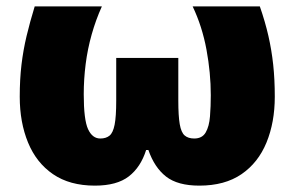

<svg xmlns="http://www.w3.org/2000/svg" viewBox="-20 -573 925 603"><path d="M796 -553Q813 -504 823 -460Q833 -416 838 -370Q843 -324 843 -269Q843 -189 817 -125.5Q791 -62 738.5 -26Q686 10 606 10Q538 10 501.5 -18.5Q465 -47 446 -102H439Q422 -48 384.5 -19Q347 10 278 10Q199 10 146.5 -26Q94 -62 68 -125.5Q42 -189 42 -269Q42 -324 47.5 -370Q53 -416 63.5 -460Q74 -504 89 -553H300Q281 -511 268 -465Q255 -419 249 -371.5Q243 -324 243 -277Q243 -197 256.5 -167.5Q270 -138 295 -138Q313 -138 324 -147Q335 -156 340 -181.5Q345 -207 345 -257V-391H540V-257Q540 -209 544.5 -183Q549 -157 560 -147.5Q571 -138 590 -138Q615 -138 626 -157Q637 -176 639.5 -207.5Q642 -239 642 -274Q642 -344 628.5 -417Q615 -490 585 -553Z"/></svg>

Font: Noto Sans Display Black
Style: Regular
Weight: 900
Designer: Monotype Design Team
Foundry: Monotype Imaging Inc.
Version: Version 2.003